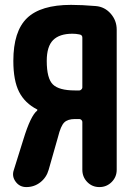

<svg xmlns="http://www.w3.org/2000/svg" viewBox="-20 -760 540 780"><path d="M314.5 -404.3V-607.4Q314.5 -618.2 302.7 -620.1Q289.1 -623 274.4 -623Q221.7 -623 195.8 -597.2Q169.9 -571.3 169.9 -512.7Q169.9 -441.4 194.8 -417Q219.7 -392.6 284.2 -392.6H302.7Q306.6 -392.6 310.5 -396.5Q314.5 -400.4 314.5 -404.3ZM369.1 -735.4Q405.3 -732.4 429.7 -704.6Q454.1 -676.8 454.1 -639.6V-70.3Q454.1 -41 433.6 -20.5Q413.1 0 383.8 0Q354.5 0 334.5 -20.5Q314.5 -41 314.5 -70.3V-264.6Q314.5 -269.5 310.5 -272.9Q306.6 -276.4 302.7 -276.4H284.2Q254.9 -276.4 240.7 -262.2Q226.6 -248 215.8 -204.1L177.7 -70.3Q168.9 -39.1 144 -19.5Q119.1 0 86.9 0Q59.6 0 43.5 -22Q27.3 -43.9 36.1 -69.3L75.2 -194.3Q104.5 -290 130.9 -310.5Q131.8 -311.5 131.8 -313.5Q131.8 -315.4 130.9 -315.4Q81.1 -340.8 57.6 -386.7Q34.2 -432.6 34.2 -512.7Q34.2 -632.8 89.8 -686.5Q145.5 -740.2 268.6 -740.2Q312.5 -740.2 369.1 -735.4Z"/></svg>

Font: Rounded-X Mgen+ 1m bold
Style: Bold
Weight: 700
Designer: [Source Han Sans]
Ryoko NISHIZUKA  (kana & ideographs); Paul D. Hunt (Latin, Greek & Cyrillic); Wenlong ZHANG  (bopomofo
Version: Version 1.059.20150602